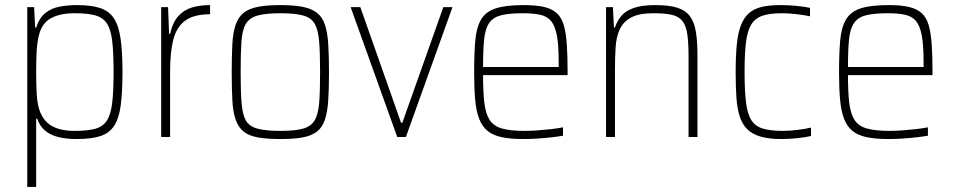

<svg xmlns="http://www.w3.org/2000/svg" viewBox="-20 -538 3746 754"><path d="M87 196V-510H114L118 -430H122Q134 -467 157 -486Q180 -505 212 -511.5Q244 -518 282 -518Q338 -518 373 -506.5Q408 -495 427 -466.5Q446 -438 453.5 -386.5Q461 -335 461 -255Q461 -175 454 -123.5Q447 -72 428 -43.5Q409 -15 374 -3.5Q339 8 282 8Q239 8 208 0Q177 -8 156.5 -25.5Q136 -43 126 -72H122V196ZM273 -24Q323 -24 353 -32Q383 -40 399 -63.5Q415 -87 420.5 -133Q426 -179 426 -255Q426 -332 420.5 -378Q415 -424 399 -447Q383 -470 353 -478Q323 -486 273 -486Q216 -486 181 -467Q146 -448 134 -404Q126 -374 124 -339Q122 -304 122 -255Q122 -207 124 -172Q126 -137 132 -115Q146 -66 180.5 -45Q215 -24 273 -24Z M613 0V-510H640L644 -405H648Q658 -450 680 -474.5Q702 -499 733.5 -508.5Q765 -518 805 -518V-482Q740 -482 706 -456Q672 -430 660 -380Q648 -330 648 -259V0Z M1081 8Q1027 8 992 1.5Q957 -5 936.5 -21.5Q916 -38 905.5 -68Q895 -98 892.5 -143.5Q890 -189 890 -254Q890 -319 892.5 -365Q895 -411 905.5 -441Q916 -471 936.5 -487.5Q957 -504 992 -511Q1027 -518 1081 -518Q1135 -518 1169.5 -511Q1204 -504 1225 -487.5Q1246 -471 1256 -441Q1266 -411 1269 -365Q1272 -319 1272 -254Q1272 -189 1269 -143.5Q1266 -98 1256 -68Q1246 -38 1225 -21.5Q1204 -5 1169.5 1.5Q1135 8 1081 8ZM1080 -24Q1139 -24 1170.5 -33Q1202 -42 1216 -66Q1230 -90 1233.5 -135.5Q1237 -181 1237 -254Q1237 -327 1233.5 -373Q1230 -419 1216.5 -443.5Q1203 -468 1171 -477Q1139 -486 1081 -486Q1024 -486 991.5 -477Q959 -468 945 -443.5Q931 -419 928 -373Q925 -327 925 -254Q925 -181 928.5 -135.5Q932 -90 945 -66Q958 -42 990.5 -33Q1023 -24 1080 -24Z M1540 0 1357 -510H1395L1555 -56H1560L1721 -510H1757L1574 0Z M2035 8Q1984 8 1949.5 0.5Q1915 -7 1894 -24.5Q1873 -42 1861.5 -72Q1850 -102 1846 -147Q1842 -192 1842 -254Q1842 -329 1846.5 -379.5Q1851 -430 1869 -461Q1887 -492 1926.5 -505Q1966 -518 2037 -518Q2086 -518 2117.5 -510.5Q2149 -503 2167.5 -485.5Q2186 -468 2194.5 -437.5Q2203 -407 2206 -362Q2209 -317 2209 -256V-243H1877Q1877 -178 1882 -135Q1887 -92 1902.5 -67.5Q1918 -43 1951 -33.5Q1984 -24 2040 -24Q2064 -24 2091.5 -26Q2119 -28 2145 -31Q2171 -34 2191 -38V-5Q2174 -2 2148 1Q2122 4 2092.5 6Q2063 8 2035 8ZM2174 -256V-296Q2174 -360 2167 -398Q2160 -436 2144.5 -455Q2129 -474 2101.5 -480Q2074 -486 2034 -486Q1981 -486 1949.5 -478.5Q1918 -471 1902 -449Q1886 -427 1881.5 -385.5Q1877 -344 1877 -275H2193Z M2360 0V-510H2387L2391 -430H2395Q2403 -455 2419.5 -475Q2436 -495 2468 -506.5Q2500 -518 2554 -518Q2608 -518 2640.5 -507.5Q2673 -497 2690 -473.5Q2707 -450 2713 -412Q2719 -374 2719 -320V0H2684V-315Q2684 -371 2679 -404.5Q2674 -438 2659.5 -456Q2645 -474 2617.5 -480Q2590 -486 2546 -486Q2489 -486 2458 -469Q2427 -452 2413.5 -422Q2400 -392 2397.5 -351.5Q2395 -311 2395 -264V0Z M3049 8Q3000 8 2967 -1.5Q2934 -11 2914.5 -30.5Q2895 -50 2885 -80.5Q2875 -111 2872 -154.5Q2869 -198 2869 -254Q2869 -318 2873.5 -363.5Q2878 -409 2890 -439.5Q2902 -470 2922 -487Q2942 -504 2972 -511Q3002 -518 3045 -518Q3074 -518 3107 -515Q3140 -512 3161 -507V-474Q3138 -479 3107 -482.5Q3076 -486 3051 -486Q3004 -486 2975 -476.5Q2946 -467 2930.5 -442Q2915 -417 2909.5 -372Q2904 -327 2904 -256Q2904 -183 2909.5 -137Q2915 -91 2930.5 -66.5Q2946 -42 2976 -33Q3006 -24 3054 -24Q3082 -24 3113.5 -28Q3145 -32 3165 -37V-4Q3145 1 3112 4.5Q3079 8 3049 8Z M3468 8Q3417 8 3382.5 0.5Q3348 -7 3327 -24.5Q3306 -42 3294.5 -72Q3283 -102 3279 -147Q3275 -192 3275 -254Q3275 -329 3279.5 -379.5Q3284 -430 3302 -461Q3320 -492 3359.5 -505Q3399 -518 3470 -518Q3519 -518 3550.5 -510.5Q3582 -503 3600.5 -485.5Q3619 -468 3627.5 -437.5Q3636 -407 3639 -362Q3642 -317 3642 -256V-243H3310Q3310 -178 3315 -135Q3320 -92 3335.5 -67.5Q3351 -43 3384 -33.5Q3417 -24 3473 -24Q3497 -24 3524.5 -26Q3552 -28 3578 -31Q3604 -34 3624 -38V-5Q3607 -2 3581 1Q3555 4 3525.5 6Q3496 8 3468 8ZM3607 -256V-296Q3607 -360 3600 -398Q3593 -436 3577.5 -455Q3562 -474 3534.5 -480Q3507 -486 3467 -486Q3414 -486 3382.5 -478.5Q3351 -471 3335 -449Q3319 -427 3314.5 -385.5Q3310 -344 3310 -275H3626Z"/></svg>

Font: Saira SemiCondensed Thin
Style: Regular
Weight: 250
Width: 4
Designer: Hector Gatti with collaboration of the Omnibus-Type team
Foundry: Omnibus-Type
Version: Version 1.101